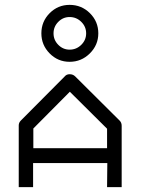

<svg xmlns="http://www.w3.org/2000/svg" viewBox="-20 -818 580 789"><path d="M266 -614Q294 -614 314 -633.8Q334 -653.5 334 -681Q334 -708.5 314 -728.2Q294 -748 266 -748Q239 -748 219.5 -728.2Q200 -708.5 200 -681Q200 -653.5 219.5 -633.8Q239 -614 266 -614ZM150 -681Q150 -729.5 184 -763.8Q218 -798 266 -798Q315 -798 349.5 -763.8Q384 -729.5 384 -681Q384 -633 349.2 -598.5Q314.5 -564 266 -564Q218 -564 184 -598.5Q150 -633 150 -681ZM116 -148V-49H57V-303Q57 -314 66 -323L246 -504Q253.5 -513 266 -513Q280 -513 289 -504L472 -322Q480 -314 480 -301V-49H420L421 -148ZM117 -209H420V-289L267 -441L117 -290Z"/></svg>

Font: 3270 Nerd Font
Style: Regular
Weight: 400
Monospace: yes
Version: Version 3.0.1;Nerd Fonts 3.3.0